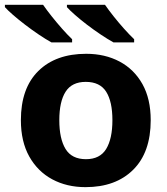

<svg xmlns="http://www.w3.org/2000/svg" viewBox="-38 -768 696 798"><path d="M588.4 -268.6Q588.4 -134.8 515.6 -62.5Q442.9 9.8 317.4 9.8Q239.7 9.8 179.2 -22.7Q118.7 -55.2 83.7 -117.4Q48.8 -179.7 48.8 -268.6Q48.8 -401.4 121.3 -472.9Q193.8 -544.4 320.3 -544.4Q398.4 -544.4 459 -512.2Q519.5 -480 554 -418.5Q588.4 -356.9 588.4 -268.6ZM208.5 -268.6Q208.5 -191.4 234.4 -148.9Q260.3 -106.4 319.3 -106.4Q377.4 -106.4 403.3 -148.9Q429.2 -191.4 429.2 -268.6Q429.2 -345.7 403.3 -386.7Q377.4 -427.7 318.4 -427.7Q260.7 -427.7 234.6 -386.7Q208.5 -345.7 208.5 -268.6ZM240.2 -748H398.4Q413.6 -726.1 434.3 -700Q455.1 -673.8 477.5 -648.7Q500 -623.5 519.5 -605V-591.8H433.6Q409.7 -605 380.9 -624.3Q352.1 -643.6 324 -665Q295.9 -686.5 273.7 -706.1Q251.5 -725.6 240.2 -738.3ZM-17.6 -748H141.1Q156.2 -726.1 177 -700Q197.8 -673.8 220 -648.7Q242.2 -623.5 261.7 -605V-591.8H175.8Q151.9 -605 123.3 -624.3Q94.7 -643.6 66.7 -665Q38.6 -686.5 16.1 -706.1Q-6.3 -725.6 -17.6 -738.3Z"/></svg>

Font: Lunasima
Style: Bold
Weight: 700
Designer: The DocRepair Project, Monotype Design Team
Foundry: Google
Version: Version 2.009